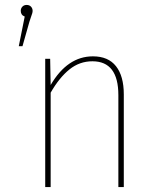

<svg xmlns="http://www.w3.org/2000/svg" viewBox="-20 -757 621 777"><path d="M112 -713Q112 -705 106 -690L99 -669L71 -570H56L80 -690Q64 -696 64 -713Q64 -723 70.5 -730Q77 -737 88 -737Q99 -737 105.5 -730Q112 -723 112 -713ZM481 -375V0H459V-372Q459 -509 354 -509Q302 -509 261 -476Q220 -443 185 -382V0H163V-519H183L185 -413Q253 -529 356 -529Q418 -529 449.5 -489Q481 -449 481 -375Z"/></svg>

Font: Fira Sans Condensed Thin
Style: Regular
Weight: 250
Width: 3
Designer: Carrois Corporate & Edenspiekermann AG
Foundry: Carrois Corporate GbR & Edenspiekermann AG
Version: Version 4.203